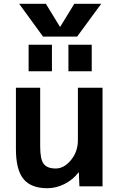

<svg xmlns="http://www.w3.org/2000/svg" viewBox="-20 -983 630 1013"><path d="M298 -842 372 -963H514L387 -790H207L81 -963H222L296 -842ZM341 -607V-747H464V-607ZM131 -607V-747H254V-607ZM192 -520V-210Q192 -143 210.5 -118.5Q229 -94 274 -94Q318 -94 354.5 -138.5Q391 -183 391 -243V-520H521V0H399L396 -73H394Q364 -34 320 -12Q276 10 229 10Q144 10 104 -38.5Q64 -87 64 -197V-520Z"/></svg>

Font: Mplus 1p Bold
Style: Bold
Weight: 700
Version: Version 1.061